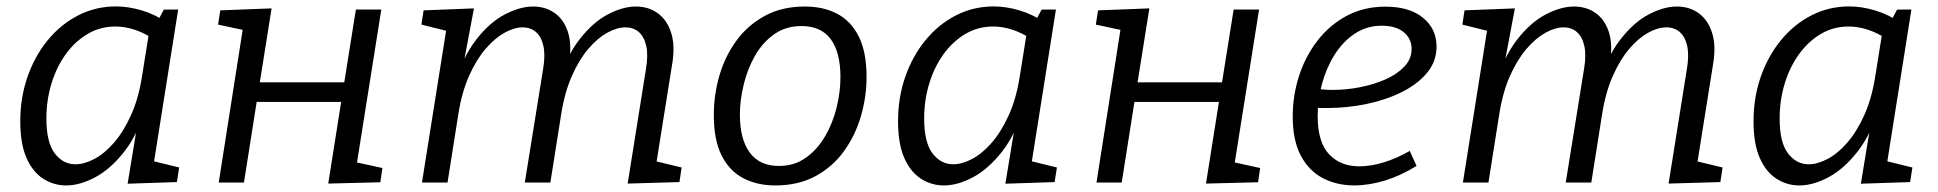

<svg xmlns="http://www.w3.org/2000/svg" viewBox="-20 -557 5915 586"><path d="M181.9 9Q143.9 9 111.9 -11.5Q79.9 -32 60.9 -75Q41.9 -118 41.9 -187Q41.9 -259 63.9 -322.4Q85.9 -385.7 125.4 -434Q164.9 -482.4 218.3 -509.9Q271.6 -537.4 334 -537.4Q371.3 -537.4 411.9 -525.5Q452.4 -513.7 494.7 -485.7L460.3 -490.4L480 -527.7L523.8 -528L443.8 -23.7L416.7 -72.9L526.8 -45.8L519.8 -1.3L369.5 3.7L402.2 -194.9L425.3 -231.7Q402.3 -150.1 361 -96.4Q319.6 -42.7 272.1 -16.8Q224.6 9 181.9 9ZM210.1 -55.6Q237.4 -55.6 268.4 -72.1Q299.3 -88.5 328.1 -121.7Q356.9 -154.8 379.8 -205.4Q402.8 -256 413.5 -324.3L436.1 -465.6L449.8 -437.2Q418.9 -457.5 389.6 -466.8Q360.3 -476.1 332 -476.1Q286 -476.1 247.6 -453.5Q209.1 -430.8 180.8 -391.7Q152.5 -352.6 137.1 -302Q121.6 -251.3 121.6 -195.4Q121.6 -122.5 147 -89Q172.5 -55.6 210.1 -55.6Z M647.6 0 723.9 -486.6 730.5 -463.8 645.6 -481.9 652.3 -525.4 808.9 -531.4 769.2 -282 751.2 -305.8H1054.3L1026.8 -281L1066.2 -528H1143.8L1067.2 -45.8L1055.8 -64.2L1147.1 -44.2L1140.8 -0.7L981.8 3.3L1024.8 -268.3L1043.5 -245.9H740.8L767.5 -272L724.6 0Z M1895.7 3.3 1951.4 -345.6Q1958.7 -388.5 1952.4 -416.8Q1946.1 -445.1 1929.6 -459.3Q1913.2 -473.5 1889.2 -473.5Q1862.9 -473.5 1833.3 -457.1Q1803.7 -440.8 1775.7 -408Q1747.7 -375.2 1725.4 -325.1Q1703.2 -275 1692.5 -206.8L1659.8 0H1581.8L1637.5 -345.6Q1644.8 -388.5 1638.5 -416.8Q1632.2 -445.1 1615.7 -459.3Q1599.2 -473.5 1575.3 -473.5Q1549.6 -473.5 1520 -457.1Q1490.4 -440.8 1462.1 -408Q1433.8 -375.2 1411.5 -325.1Q1389.2 -275 1378.6 -206.8L1345.9 0H1267.9L1344.2 -479.9L1375 -454.8L1266.2 -481.9L1272.9 -525.4L1426.5 -531.4L1389.5 -334.5L1366.1 -296.6Q1392.7 -384 1433.9 -436.7Q1475.1 -489.4 1521.2 -513.2Q1567.4 -537.1 1606.8 -537.1Q1644.5 -537.1 1672.3 -517.7Q1700.1 -498.4 1713 -460.4Q1725.8 -422.4 1716.8 -366.4L1709.5 -320.1L1681 -296.6Q1707.7 -384 1748.7 -436.7Q1789.7 -489.4 1835.5 -513.2Q1881.3 -537.1 1920.7 -537.1Q1959.1 -537.1 1987.2 -516.9Q2015.4 -496.7 2028.2 -457.5Q2041.1 -418.3 2031.4 -360.7L1981.1 -45.8L1948.3 -72.9L2060.4 -45.8L2053.7 -1.3Z M2436.7 -537.1Q2493.1 -537.1 2535.2 -514.9Q2577.4 -492.7 2601.1 -445.4Q2624.8 -398 2624.8 -322.4Q2624.8 -261 2607.4 -201.8Q2590.1 -142.7 2555.4 -95Q2520.8 -47.3 2468.6 -19.2Q2416.4 9 2346.3 9Q2291.3 9 2248.8 -13Q2206.3 -35 2182.4 -82.5Q2158.6 -130 2158.6 -205.7Q2158.6 -267.7 2175.7 -326.5Q2192.9 -385.4 2227.6 -432.9Q2262.3 -480.4 2314.5 -508.7Q2366.7 -537.1 2436.7 -537.1ZM2426 -477.5Q2378.4 -477.5 2342.9 -452.5Q2307.5 -427.5 2284.5 -387.2Q2261.5 -346.9 2249.9 -299.2Q2238.2 -251.6 2238.2 -207Q2238.2 -132.4 2268.2 -91.5Q2298.1 -50.5 2357.4 -50.5Q2404.3 -50.5 2439.4 -75.5Q2474.6 -100.5 2498.2 -141Q2521.8 -181.5 2533.5 -229.1Q2545.1 -276.8 2545.1 -322Q2545.1 -396.9 2515.7 -437.2Q2486.2 -477.5 2426 -477.5Z M2860.9 9Q2822.9 9 2790.9 -11.5Q2758.9 -32 2739.9 -75Q2720.9 -118 2720.9 -187Q2720.9 -259 2742.9 -322.4Q2764.9 -385.7 2804.4 -434Q2843.9 -482.4 2897.3 -509.9Q2950.6 -537.4 3013 -537.4Q3050.3 -537.4 3090.9 -525.5Q3131.4 -513.7 3173.7 -485.7L3139.3 -490.4L3159 -527.7L3202.8 -528L3122.8 -23.7L3095.7 -72.9L3205.8 -45.8L3198.8 -1.3L3048.5 3.7L3081.2 -194.9L3104.3 -231.7Q3081.3 -150.1 3040 -96.4Q2998.6 -42.7 2951.1 -16.8Q2903.6 9 2860.9 9ZM2889.1 -55.6Q2916.4 -55.6 2947.4 -72.1Q2978.3 -88.5 3007.1 -121.7Q3035.9 -154.8 3058.8 -205.4Q3081.8 -256 3092.5 -324.3L3115.1 -465.6L3128.8 -437.2Q3097.9 -457.5 3068.6 -466.8Q3039.3 -476.1 3011 -476.1Q2965 -476.1 2926.6 -453.5Q2888.1 -430.8 2859.8 -391.7Q2831.5 -352.6 2816.1 -302Q2800.6 -251.3 2800.6 -195.4Q2800.6 -122.5 2826 -89Q2851.5 -55.6 2889.1 -55.6Z M3326.6 0 3402.9 -486.6 3409.5 -463.8 3324.6 -481.9 3331.3 -525.4 3487.9 -531.4 3448.2 -282 3430.2 -305.8H3733.3L3705.8 -281L3745.2 -528H3822.8L3746.2 -45.8L3734.8 -64.2L3826.1 -44.2L3819.8 -0.7L3660.8 3.3L3703.8 -268.3L3722.5 -245.9H3419.8L3446.5 -272L3403.6 0Z M4112.9 8.9Q4060.3 8.9 4017.8 -13.1Q3975.3 -35.1 3950.4 -81.5Q3925.5 -128 3925.5 -201.8Q3925.5 -265.3 3944.7 -325Q3963.9 -384.7 4000.8 -432.6Q4037.6 -480.4 4090 -508.6Q4142.4 -536.7 4208.5 -536.7Q4281.9 -536.7 4323.2 -502.7Q4364.5 -468.7 4364.5 -415Q4364.5 -369.8 4335.7 -335Q4306.8 -300.1 4258.4 -276Q4209.9 -251.8 4150.6 -239.6Q4091.4 -227.3 4030.5 -227.3Q4020.4 -227.3 4010.9 -227.4Q4001.5 -227.6 3992 -228.6L3997.4 -285.6Q4009.2 -284.6 4021.7 -283.6Q4034.2 -282.6 4047.2 -282.6Q4088.7 -282.6 4131.4 -290.9Q4174.1 -299.3 4209.5 -315.1Q4244.9 -331 4266.6 -354.2Q4288.4 -377.5 4288.4 -407.5Q4288.4 -439 4264.3 -458.8Q4240.1 -478.5 4197.5 -478.5Q4151.4 -478.5 4115.1 -454.4Q4078.8 -430.3 4053.4 -390.1Q4028.1 -349.8 4014.8 -301Q4001.6 -252.3 4001.6 -203Q4001.6 -123 4036.5 -86.1Q4071.4 -49.3 4128.7 -49.3Q4163.7 -49.3 4203.1 -61.4Q4242.5 -73.5 4282.8 -96.4L4303.4 -50.6Q4255.8 -21 4207 -6Q4158.2 8.9 4112.9 8.9Z M5072.7 3.3 5128.4 -345.6Q5135.7 -388.5 5129.4 -416.8Q5123.1 -445.1 5106.6 -459.3Q5090.2 -473.5 5066.2 -473.5Q5039.9 -473.5 5010.3 -457.1Q4980.7 -440.8 4952.7 -408Q4924.7 -375.2 4902.4 -325.1Q4880.2 -275 4869.5 -206.8L4836.8 0H4758.8L4814.5 -345.6Q4821.8 -388.5 4815.5 -416.8Q4809.2 -445.1 4792.7 -459.3Q4776.2 -473.5 4752.3 -473.5Q4726.6 -473.5 4697 -457.1Q4667.4 -440.8 4639.1 -408Q4610.8 -375.2 4588.5 -325.1Q4566.2 -275 4555.6 -206.8L4522.9 0H4444.9L4521.2 -479.9L4552 -454.8L4443.2 -481.9L4449.9 -525.4L4603.5 -531.4L4566.5 -334.5L4543.1 -296.6Q4569.7 -384 4610.9 -436.7Q4652.1 -489.4 4698.2 -513.2Q4744.4 -537.1 4783.8 -537.1Q4821.5 -537.1 4849.3 -517.7Q4877.1 -498.4 4890 -460.4Q4902.8 -422.4 4893.8 -366.4L4886.5 -320.1L4858 -296.6Q4884.7 -384 4925.7 -436.7Q4966.7 -489.4 5012.5 -513.2Q5058.3 -537.1 5097.7 -537.1Q5136.1 -537.1 5164.2 -516.9Q5192.4 -496.7 5205.2 -457.5Q5218.1 -418.3 5208.4 -360.7L5158.1 -45.8L5125.3 -72.9L5237.4 -45.8L5230.7 -1.3Z M5471.9 9Q5433.9 9 5401.9 -11.5Q5369.9 -32 5350.9 -75Q5331.9 -118 5331.9 -187Q5331.9 -259 5353.9 -322.4Q5375.9 -385.7 5415.4 -434Q5454.9 -482.4 5508.3 -509.9Q5561.6 -537.4 5624 -537.4Q5661.3 -537.4 5701.9 -525.5Q5742.4 -513.7 5784.7 -485.7L5750.3 -490.4L5770 -527.7L5813.8 -528L5733.8 -23.7L5706.7 -72.9L5816.8 -45.8L5809.8 -1.3L5659.5 3.7L5692.2 -194.9L5715.3 -231.7Q5692.3 -150.1 5651 -96.4Q5609.6 -42.7 5562.1 -16.8Q5514.6 9 5471.9 9ZM5500.1 -55.6Q5527.4 -55.6 5558.4 -72.1Q5589.3 -88.5 5618.1 -121.7Q5646.9 -154.8 5669.8 -205.4Q5692.8 -256 5703.5 -324.3L5726.1 -465.6L5739.8 -437.2Q5708.9 -457.5 5679.6 -466.8Q5650.3 -476.1 5622 -476.1Q5576 -476.1 5537.6 -453.5Q5499.1 -430.8 5470.8 -391.7Q5442.5 -352.6 5427.1 -302Q5411.6 -251.3 5411.6 -195.4Q5411.6 -122.5 5437 -89Q5462.5 -55.6 5500.1 -55.6Z"/></svg>

Font: Bitter Thin
Style: Italic
Weight: 100
Italic angle: -9°
Designer: Sol Matas, and Bitter project Authors
Foundry: Sol Matas
Version: Version 2.002